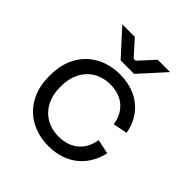

<svg xmlns="http://www.w3.org/2000/svg" viewBox="-190 -827 978 978"><g transform="rotate(45 299.0 -338.5)"><path d="M308 14C449 14 525 -74 546 -172L468 -189C456 -114 406 -57 309 -57C212 -57 138 -126 138 -240V-249C138 -363 212 -432 309 -432C406 -432 455 -372 465 -300L542 -316C526 -415 449 -503 308 -503C165 -503 59 -407 59 -250V-239C59 -82 165 14 308 14ZM136 -691 260 -555H357L480 -691H391L315 -608H301L226 -691Z"/></g></svg>

Font: Meta Space
Style: Regular
Weight: 400
Designer: Meta Pool / Florian Karsten
Foundry: Meta Pool / Florian Karsten
Version: Version 2.000;Glyphs 3.1.1 (3137)